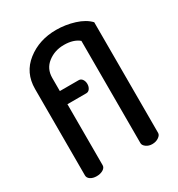

<svg xmlns="http://www.w3.org/2000/svg" viewBox="-179 -871 913 987"><g transform="rotate(-30 277.5 -378.0)"><path d="M56 -34V-547Q56 -643 128 -699.5Q200 -756 301 -756Q356 -756 409 -739.5Q462 -723 491 -692V-35Q491 -22 475 -11Q459 0 437 0Q416 0 401 -11Q386 -22 386 -35V-642Q354 -669 297 -669Q242 -669 201.5 -637.5Q161 -606 161 -552V-474H273Q286 -474 294 -462.5Q302 -451 302 -435Q302 -419 294 -407.5Q286 -396 273 -396H161V-34Q161 -19 145 -9.5Q129 0 107 0Q85 0 70.5 -9.5Q56 -19 56 -34Z"/></g></svg>

Font: TerminalDosisSemiBold
Style: Bold
Weight: 600
Designer: EdgarTolentino, PabloImpallari, IginoMarini
Foundry: EdgarTolentino, PabloImpallari, IginoMarini
Version: Version 1.006